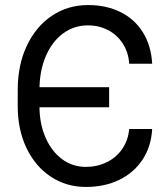

<svg xmlns="http://www.w3.org/2000/svg" viewBox="-20 -737 673 767"><path d="M182.1 -31.7C223.5 -4.1 270.5 9.8 323.2 9.8C373.4 9.8 417.8 0.3 456.5 -18.6C495.3 -37.4 526.2 -64.3 549.3 -99.1C572.4 -134 585.3 -174.8 587.9 -221.7H496.1C493.5 -191.7 484.2 -165.2 468.3 -142.1C452.3 -119 431.6 -101.2 406.2 -88.9C380.9 -76.5 353.2 -70.3 323.2 -70.3C287.4 -70.3 255.5 -80.7 227.5 -101.6C199.5 -122.4 177.6 -151.2 161.6 -188C145.7 -224.8 137.7 -266.3 137.7 -312.5V-378.9C137.7 -428.4 146 -472.7 162.6 -511.7C179.2 -550.8 202.1 -581.2 231.4 -603C260.7 -624.8 294.3 -635.7 332 -635.7C360 -635.7 386.2 -629.6 410.6 -617.2C435.1 -604.8 454.9 -586.9 470.2 -563.5C485.5 -540 494.1 -513 496.1 -482.4H587.9C585.3 -530.6 572.9 -572.4 550.8 -607.9C528.6 -643.4 498.7 -670.4 460.9 -689C423.2 -707.5 380.2 -716.8 332 -716.8C278 -716.8 229.7 -702.5 187 -673.8C144.4 -645.2 111 -605.1 86.9 -553.7C62.8 -502.3 50.8 -443.7 50.8 -377.9V-312.5C50.8 -250.7 62.3 -195.3 85.4 -146.5C108.6 -97.7 140.8 -59.4 182.1 -31.7ZM122.1 -388.7V-308.6H416V-388.7Z"/></svg>

Font: Pretendard Variable
Style: Regular
Weight: 400
Designer: Base glyphs from Inter by Rasmus Andersson; Hangeul glyphs from Noto Sans CJK(Source Han Sans) by Jang Soo-young and Kan
Foundry: Kil Hyung-jin
Version: Version 1.309;Glyphs 3.2 (3225)